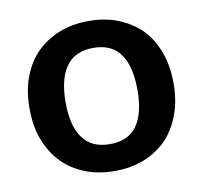

<svg xmlns="http://www.w3.org/2000/svg" viewBox="-65 -590 703 666"><g transform="rotate(-10 287.0 -257.0)"><path d="M288.1 -521Q345.7 -521 392.1 -502.4Q439.5 -482.9 472.2 -450.2Q504.4 -417.5 522.9 -367.2Q541 -318.8 541 -257.3Q541 -195.8 522.9 -147.5Q504.4 -97.7 472.2 -64Q439.9 -30.8 392.1 -11.2Q345.7 7.3 288.1 7.3Q230 7.3 183.6 -11.2Q135.7 -30.3 103.5 -64Q70.3 -98.1 51.8 -147.5Q33.7 -193.8 33.7 -257.3Q33.7 -320.8 51.8 -367.2Q70.3 -417 103.5 -450.2Q136.2 -483.4 183.6 -502.4Q230 -521 288.1 -521ZM288.1 -87.4Q351.6 -87.4 382.8 -130.4Q413.6 -172.9 413.6 -256.3Q413.6 -339.8 382.8 -382.8Q352.1 -426.3 288.1 -426.3Q222.7 -426.3 191.9 -382.8Q160.6 -339.4 160.6 -256.3Q160.6 -172.9 191.9 -130.9Q222.7 -87.4 288.1 -87.4Z"/></g></svg>

Font: Lato-SemiBold
Style: Bold
Weight: 500
Designer: Lukasz Dziedzic with Adam Twardoch and Botio Nikoltchev
Foundry: tyPoland Lukasz Dziedzic
Version: ""